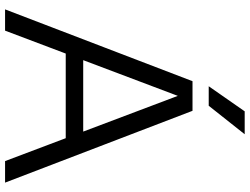

<svg xmlns="http://www.w3.org/2000/svg" viewBox="-134 -852 986 758"><g transform="rotate(90 359.0 -473.0)"><path d="M17 0 300.5 -740H417.5L701 0H616L351.5 -700.5H365.5L101 0ZM168.5 -239.5 189 -308.5H529L549 -239.5ZM320.5 -804 419.5 -946H510L397.5 -804Z"/></g></svg>

Font: Encode Sans SemiExpanded
Style: Regular
Weight: 400
Width: 6
Designer: Multiple Designers
Foundry: Impallari Type
Version: Version 3.002